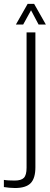

<svg xmlns="http://www.w3.org/2000/svg" viewBox="-79 -767 260 990"><path d="M-2 202.5Q-14.5 202.5 -31 201Q-47.5 199.5 -59 197.5V160.5Q-48 162.5 -33.5 163.2Q-19 164 -3.5 164Q30.5 164 44.2 149.8Q58 135.5 58 98V-600H103.5V95.5Q103.5 152.5 79 177.5Q54.5 202.5 -2 202.5ZM3 -640.5 63.5 -747H97L157.5 -640.5H120L81 -714L40.5 -640.5Z"/></svg>

Font: Big Shoulders Stencil Display Light
Style: Regular
Weight: 300
Designer: Patric King
Foundry: XO Type Co
Version: Version 1.000